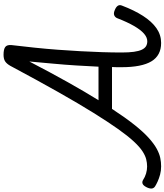

<svg xmlns="http://www.w3.org/2000/svg" viewBox="39 -994 951 1110"><g transform="rotate(-90 515.0 -438.5)"><path d="M109 17Q83 17 61 11Q39 5 21.5 -3Q4 -11 -7 -18Q-19 -26 -19.5 -39Q-20 -52 -11 -69Q-2 -86 8 -90Q18 -94 29 -88Q47 -76 67.5 -70Q88 -64 108 -64Q129 -64 150.5 -69.5Q172 -75 197 -91.5Q222 -108 253.5 -142Q285 -176 325 -232.5Q365 -289 418 -374Q471 -459 538 -577.5Q605 -696 690 -855Q702 -876 716 -885Q730 -894 754 -894Q786 -894 799 -884Q812 -874 810 -849Q802 -782 795 -715Q788 -648 783 -581Q778 -514 774.5 -450Q771 -386 769 -325.5Q767 -265 767 -211Q767 -169 771 -140.5Q775 -112 783 -95Q791 -78 803 -70.5Q815 -63 832 -63Q854 -63 876 -82Q898 -101 920.5 -140Q943 -179 965 -236Q970 -249 982 -254Q994 -259 1012 -251Q1030 -244 1037 -233.5Q1044 -223 1038 -209Q1011 -138 978.5 -87.5Q946 -37 907.5 -10Q869 17 822 17Q786 17 759.5 3Q733 -11 716 -39Q699 -67 690.5 -110.5Q682 -154 682 -211Q682 -225 682 -239Q682 -253 683 -267H441Q390 -189 348.5 -137Q307 -85 273 -54.5Q239 -24 210.5 -8.5Q182 7 157.5 12Q133 17 109 17ZM491 -345H685Q688 -407 692 -473Q696 -539 702.5 -607.5Q709 -676 715 -745Q650 -620 594.5 -521Q539 -422 491 -345Z"/></g></svg>

Font: Playwrite HR
Style: Regular
Weight: 400
Designer: Veronika Burian, José Scaglione
Foundry: TypeTogether
Version: Version 1.002